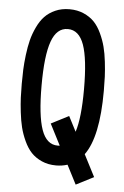

<svg xmlns="http://www.w3.org/2000/svg" viewBox="-55 -736 560 867"><g transform="rotate(5 225.0 -302.5)"><path d="M225.1 -606Q174.8 -606 151.9 -542Q128.9 -478 128.9 -341.8Q128.9 -206.1 151.6 -141.8Q174.3 -77.6 225.1 -77.6Q231.4 -77.6 234.4 -78.1L185.1 -174.3L265.1 -215.3L300.3 -147Q321.3 -211.4 321.3 -341.8Q321.3 -478.5 298.6 -542.2Q275.9 -606 225.1 -606ZM401.4 49.8 321.3 90.8 276.9 4.4Q252.4 12.2 225.1 12.2Q189 12.2 160.2 -0.7Q131.3 -13.7 112.3 -33.9Q93.3 -54.2 79.1 -85.2Q64.9 -116.2 57.6 -145.8Q50.3 -175.3 45.9 -213.4Q41.5 -251.5 40.3 -279.5Q39.1 -307.6 39.1 -341.8Q39.1 -377 40.3 -406Q41.5 -435.1 46.1 -472.9Q50.8 -510.7 58.3 -540.5Q65.9 -570.3 80.1 -600.3Q94.2 -630.4 113.3 -650.4Q132.3 -670.4 160.9 -683.1Q189.5 -695.8 225.1 -695.8Q260.7 -695.8 289.6 -683.1Q318.4 -670.4 337.4 -650.6Q356.4 -630.9 370.6 -600.3Q384.8 -569.8 392.3 -540.5Q399.9 -511.2 404.3 -473.1Q408.7 -435.1 409.9 -406Q411.1 -377 411.1 -341.8Q411.1 -132.3 350.1 -49.8Z"/></g></svg>

Font: Anka/Coder Narrow
Style: Bold
Weight: 700
Width: 3
Monospace: yes
Version: Version 001.100